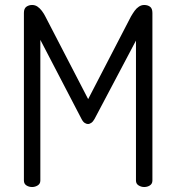

<svg xmlns="http://www.w3.org/2000/svg" viewBox="-20 -751 708 771"><path d="M109 0Q96 0 86 -6.5Q76 -13 76 -26V-699Q76 -717 86 -724Q96 -731 109 -731Q121 -731 130.5 -724.5Q140 -718 148 -707.5Q156 -697 162 -685L334 -353L506 -685Q513 -697 520.5 -707.5Q528 -718 538 -724.5Q548 -731 559 -731Q573 -731 582.5 -724Q592 -717 592 -699V-26Q592 -13 582 -6.5Q572 0 559 0Q547 0 536.5 -6.5Q526 -13 526 -26V-588L360 -274Q354 -263 347 -258Q340 -253 333 -253Q327 -253 320 -257.5Q313 -262 307 -274L142 -591V-26Q142 -13 131.5 -6.5Q121 0 109 0Z"/></svg>

Font: Dosis
Style: Regular
Weight: 400
Designer: EdgarTolentino, PabloImpallari, IginoMarini
Foundry: EdgarTolentino, PabloImpallari, IginoMarini
Version: Version 3.001; ttfautohint (v1.8.2)